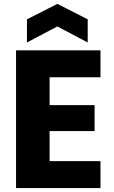

<svg xmlns="http://www.w3.org/2000/svg" viewBox="-20 -959 581 979"><path d="M492.3 -702.3V-565H232.9V-422.8H462.3V-290.7H232.9V-137.4H492.3V0H61.8V-702.3ZM427.2 -860.5V-742.4L272.6 -824.2L117.4 -742.4V-860.5L272.6 -939.2Z"/></svg>

Font: Poppins Variable
Style: Regular
Weight: 100
Designer: Jonny Pinhorn
Foundry: Indian Type Foundry
Version: Version 6.000